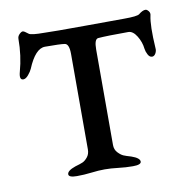

<svg xmlns="http://www.w3.org/2000/svg" viewBox="-56 -469 516 527"><g transform="rotate(-10 201.5 -205.5)"><path d="M320 -400Q298 -400 210 -399.5Q122 -399 98 -400Q61 -400 55 -405Q44 -414 40 -414Q36 -414 30.5 -408.5Q25 -403 25 -396Q25 -349 13 -306Q7 -284 19 -284Q26 -284 33.5 -293Q41 -302 44 -309Q66 -362 93 -362Q136 -362 148 -360Q160 -358 160 -330V-64Q160 -51 153 -42.5Q146 -34 139 -31Q132 -28 118 -24Q95 -16 95 -6Q95 3 118 3Q138 3 158.5 0.5Q179 -2 196 -2Q213 -2 233.5 0.5Q254 3 274 3Q297 3 297 -6Q297 -16 274 -24Q260 -28 253 -31Q246 -34 238 -42.5Q230 -51 230 -64V-330Q230 -359 241 -360Q265 -362 325 -362Q338 -362 348.5 -345Q359 -328 361 -309Q362 -301 366.5 -292.5Q371 -284 378 -284Q384 -284 388 -291Q392 -298 391 -306Q387 -369 393 -396Q395 -403 390.5 -408.5Q386 -414 382 -414Q374 -414 363 -405Q357 -400 320 -400Z"/></g></svg>

Font: EB Garamond
Style: SC
Weight: 400
Version: Version 000.010